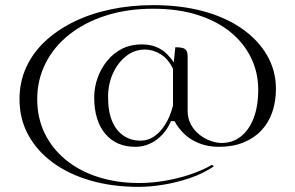

<svg xmlns="http://www.w3.org/2000/svg" viewBox="-20 -626 1151 748"><path d="M577 -606Q685 -606 773 -582Q861 -558 924 -513.5Q987 -469 1021 -409.5Q1055 -350 1055 -280Q1055 -230 1040.5 -188.5Q1026 -147 997.5 -117Q969 -87 927.5 -70.5Q886 -54 833 -54Q789 -54 754 -68.5Q719 -83 696 -106Q673 -129 660 -154H646Q633 -123 611.5 -100.5Q590 -78 563.5 -66Q537 -54 508 -54Q432 -54 389.5 -105.5Q347 -157 347 -246Q347 -285 360 -322Q373 -359 397.5 -389Q422 -419 455.5 -436Q489 -453 531 -453Q566 -453 590 -442.5Q614 -432 630 -416Q646 -400 657 -383L663 -442Q682 -442 692 -439Q702 -436 706.5 -428Q711 -420 711 -404V-194Q711 -164 724 -140.5Q737 -117 757.5 -101Q778 -85 801 -77Q824 -69 843 -69Q886 -69 918 -94Q950 -119 968 -165.5Q986 -212 986 -276Q986 -344 957.5 -402Q929 -460 876 -502.5Q823 -545 747.5 -568.5Q672 -592 577 -592Q476 -592 393 -565.5Q310 -539 250 -491.5Q190 -444 157.5 -379.5Q125 -315 125 -240Q125 -167 154 -107Q183 -47 236 -3.5Q289 40 362 63.5Q435 87 522 87Q572 87 624 78Q676 69 723 53Q770 37 806 16L813 22Q772 50 720.5 67.5Q669 85 617 93.5Q565 102 520 102Q418 102 333 77.5Q248 53 186 7.5Q124 -38 90 -100.5Q56 -163 56 -240Q56 -306 81.5 -362.5Q107 -419 154 -463.5Q201 -508 265.5 -540Q330 -572 409 -589Q488 -606 577 -606ZM528 -78Q555 -78 579 -93.5Q603 -109 623 -140Q643 -171 654 -215V-358Q635 -397 605.5 -415Q576 -433 545 -433Q504 -433 471.5 -407.5Q439 -382 420 -340Q401 -298 401 -248Q401 -190 417.5 -152.5Q434 -115 462.5 -96.5Q491 -78 528 -78Z"/></svg>

Font: Kalnia SemiExpanded Light
Style: Regular
Weight: 300
Width: 6
Designer: Frida Medrano
Foundry: Frida Medrano
Version: Version 1.105